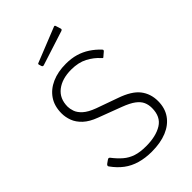

<svg xmlns="http://www.w3.org/2000/svg" viewBox="-283 -1073 1189 1189"><g transform="rotate(-45 311.5 -479.0)"><path d="M500 -622Q470 -656 425.5 -679.5Q381 -703 318 -703Q238 -703 189 -665Q140 -627 140 -556Q140 -538 148 -514Q156 -490 181.5 -466.5Q207 -443 258 -424L398 -374Q488 -343 524.5 -296Q561 -249 561 -185Q561 -123 530.5 -79.5Q500 -36 444.5 -13Q389 10 312 10Q256 10 209 -3.5Q162 -17 125.5 -44.5Q89 -72 59 -114Q55 -119 56.5 -124Q58 -129 65 -134L82 -146Q90 -152 94.5 -151.5Q99 -151 103 -146Q130 -111 158 -87Q186 -63 222 -51Q258 -39 311 -39Q398 -39 451 -72Q504 -105 504 -181Q504 -210 493.5 -233.5Q483 -257 456 -277.5Q429 -298 376 -318L225 -375Q171 -395 140 -424Q109 -453 96.5 -486.5Q84 -520 84 -553Q84 -617 114 -661Q144 -705 197 -728.5Q250 -752 320 -752Q368 -752 407 -740.5Q446 -729 479.5 -707Q513 -685 541 -655Q544 -652 545 -648.5Q546 -645 541 -640L514 -617Q510 -613 507.5 -614.5Q505 -616 500 -622ZM441 -963 452 -928Q455 -919 444 -915L217 -842Q212 -841 209.5 -842Q207 -843 204 -848L199 -864Q196 -873 202 -875L432 -967Q438 -969 441 -963Z"/></g></svg>

Font: Libre Franklin ExtraLight
Style: Regular
Weight: 250
Designer: Pablo Impallari, Rodrigo Fuenzalida, Nhung Nguyen
Foundry: Impallari Type
Version: Version 3.000